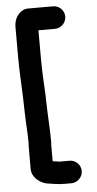

<svg xmlns="http://www.w3.org/2000/svg" viewBox="-60 -799 493 977"><g transform="rotate(-5 186.0 -310.5)"><path d="M250 -763H123C110 -763 99 -760 89 -753C65 -737 50 -710 50 -675V-517C50 -450 55 -383 57 -315L59 -240C60 -184 65 -135 65 -82C64 -71 64 -59 64 -48V52C64 92 101 124 139 132C168 136 195 142 228 142H265C296 142 322 115 322 84C322 53 296 27 265 27H214C202 25 190 24 179 22V-48C179 -58 179 -68 180 -78C180 -134 176 -184 174 -243L172 -319C168 -386 165 -449 165 -517V-648H250C281 -648 307 -675 307 -706C307 -737 281 -763 250 -763Z"/></g></svg>

Font: Electronic
Style: UltHv
Weight: 900
Version: Version 1.011